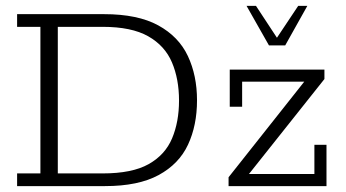

<svg xmlns="http://www.w3.org/2000/svg" viewBox="-20 -631 1172 651"><path d="M38 0V-43H117V-540H38V-583H333Q447 -583 516.5 -545Q586 -507 617 -441Q648 -375 648 -291Q648 -206 617.5 -140.5Q587 -75 518 -37.5Q449 0 336 0ZM176 -43H328Q428 -43 484 -74.5Q540 -106 563.5 -162Q587 -218 587 -290Q587 -363 563 -419.5Q539 -476 482.5 -508Q426 -540 328 -540H176ZM755 0V-30L1025 -371L1035 -354H801V-269H759V-395H1080V-363L809 -22L804 -41H1046V-140H1087V0ZM892 -477 816 -611H848L919 -503L991 -611H1022L947 -477Z"/></svg>

Font: Rokkitt Light
Style: Regular
Weight: 300
Version: Version 3.103